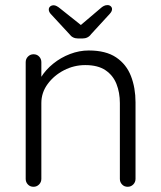

<svg xmlns="http://www.w3.org/2000/svg" viewBox="-20 -716 618 736"><path d="M320.2 -522.5Q386 -522.5 425.2 -496Q464.5 -469.5 482 -424.4Q499.5 -379.2 499.5 -323.8V-30.2Q499.5 -17.8 490.8 -8.9Q482 0 469.5 0Q456.2 0 447.9 -8.9Q439.5 -17.8 439.5 -30.2V-320.8Q439.5 -361.2 426.5 -394.1Q413.5 -427 384.4 -446.8Q355.2 -466.5 306.8 -466.5Q263.8 -466.5 225.4 -446.8Q187 -427 162.8 -394.1Q138.5 -361.2 138.5 -320.8V-30.2Q138.5 -17.8 129.8 -8.9Q121 0 108.5 0Q95.2 0 86.9 -8.9Q78.5 -17.8 78.5 -30.2V-477.8Q78.5 -490.2 87.2 -499.1Q96 -508 108.5 -508Q121.8 -508 130.1 -499.1Q138.5 -490.2 138.5 -477.8V-393.5L116 -358.2Q118.2 -389.5 136.8 -419.1Q155.2 -448.8 184.2 -472.1Q213.2 -495.5 248.6 -509Q284 -522.5 320.2 -522.5ZM296 -568.5H279.5Q258 -568.5 246.2 -585L174.5 -662.5Q167 -671 167 -679.5Q167 -686.5 172.2 -691.1Q177.5 -695.8 186.2 -695.8Q196 -695.8 211.8 -682.5L296.2 -615.2L281.5 -613L364.2 -683.2Q371.5 -690 378 -693.2Q384.5 -696.5 392.2 -696.5Q399.5 -696.5 404.5 -692Q409.5 -687.5 409.5 -681Q409.5 -677 407.5 -672.6Q405.5 -668.2 401 -663.2L329.2 -585Q317.5 -568.5 296 -568.5Z"/></svg>

Font: Quicksand Variable Light
Style: Regular
Weight: 300
Designer: Andrew Paglinawan
Foundry: Andrew Paglinawan
Version: Version 3.004